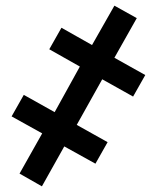

<svg xmlns="http://www.w3.org/2000/svg" viewBox="-20 -654 548 678"><path d="M128 4 49 -41 129 -183 21 -243 64 -319 173 -258 262 -419 154 -480 197 -556 305 -495 384 -634 463 -590 384 -450 493 -389 450 -313 341 -374 251 -213 360 -152 317 -76 207 -137Z"/></svg>

Font: Noto Sans Condensed
Style: Bold Italic
Weight: 700
Width: 3
Italic angle: -12°
Designer: Monotype Design Team
Foundry: Monotype Imaging Inc.
Version: Version 2.013; ttfautohint (v1.8.4.7-5d5b)